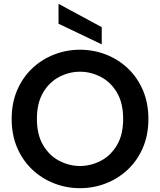

<svg xmlns="http://www.w3.org/2000/svg" viewBox="-20 -972 837 1004"><path d="M398 12Q328 12 263.5 -13Q199 -38 149 -85Q99 -132 70 -199Q41 -266 41 -350Q41 -434 70 -501Q99 -568 149 -615Q199 -662 263.5 -687Q328 -712 398 -712Q469 -712 533.5 -687Q598 -662 648 -615Q698 -568 727 -501Q756 -434 756 -350Q756 -266 727 -199Q698 -132 648 -85Q598 -38 533.5 -13Q469 12 398 12ZM398 -104Q454 -104 506 -130.5Q558 -157 591 -212Q624 -267 624 -350Q624 -434 591 -489Q558 -544 506 -570.5Q454 -597 398 -597Q343 -597 291 -570.5Q239 -544 206 -489Q173 -434 173 -350Q173 -267 206 -212Q239 -157 291 -130.5Q343 -104 398 -104ZM512 -740 286 -848V-952L512 -830Z"/></svg>

Font: Rethink Sans
Style: Bold
Weight: 700
Designer: The Rethink Sans project authors (Hans Thiessen). DM Sans designed by Colophon Foundry.
Foundry: Rethink Communications LLC
Version: Version 1.001